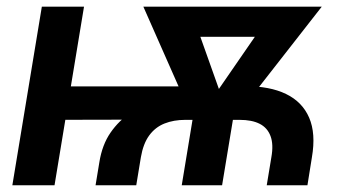

<svg xmlns="http://www.w3.org/2000/svg" viewBox="-20 -549 1023 569"><path d="M263.2 0 274.4 -67.9Q282.7 -120.1 307.6 -156Q332.5 -191.9 366.9 -214.4Q401.4 -236.8 439.2 -249Q477.1 -261.2 512.2 -265.9Q547.4 -270.5 573.7 -270.5L706.5 -293.5Q779.3 -293.9 827.6 -270.5Q876 -247.1 896.2 -200.2Q916.5 -153.3 904.3 -82.5L891.1 0H770.5L784.2 -83Q791 -121.1 781.7 -145.8Q772.5 -170.4 749.5 -182.1Q726.6 -193.8 689.9 -193.8H529.3Q494.6 -193.8 467.3 -182.9Q439.9 -171.9 422.1 -147.5Q404.3 -123 397.5 -83L383.8 0ZM16.6 0 104 -529.3H229L141.6 0ZM110.8 -193.8 127 -293H557.6L541.5 -194.8ZM518.6 0 561 -257.3H680.7L638.2 0ZM550.8 -198.7 404.8 -529.3H542L646.5 -235.4L628.4 -198.7ZM599.6 -198.7 596.2 -238.3 796.9 -529.3H933.6L675.3 -198.7ZM478.5 -439.9 493.2 -529.3H861.3L846.7 -439.9Z"/></svg>

Font: Inter 24pt SemiBold
Style: Italic
Weight: 600
Italic angle: -9.3988°
Designer: Rasmus Andersson
Foundry: rsms
Version: Version 4.001;git-66647c0bb